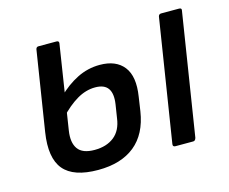

<svg xmlns="http://www.w3.org/2000/svg" viewBox="-77 -593 845 710"><g transform="rotate(-15 345.0 -238.5)"><path d="M218 11Q124 11 86.5 -34Q49 -79 64 -175L112 -479Q114 -488 122 -488H191Q201 -488 200 -479L150 -158Q143 -113 160.5 -88.5Q178 -64 224 -64Q270 -64 299 -87Q328 -110 334 -156L342 -207Q348 -247 334 -267Q320 -287 285 -287Q249 -287 214.5 -266.5Q180 -246 147 -210L159 -286Q195 -322 236 -342.5Q277 -363 323 -363Q385 -363 414.5 -325Q444 -287 432 -212L424 -158Q411 -74 358.5 -31.5Q306 11 218 11ZM516 0Q505 0 507 -11L581 -479Q583 -488 592 -488H660Q671 -488 669 -479L595 -11Q592 0 584 0Z"/></g></svg>

Font: Sofia Sans Semi Condensed Medium
Style: Italic
Weight: 500
Italic angle: -9°
Version: Version 4.100